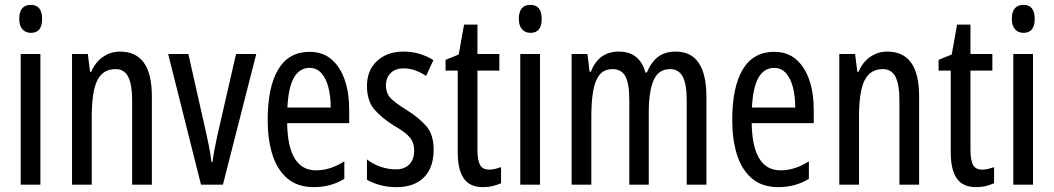

<svg xmlns="http://www.w3.org/2000/svg" viewBox="-20 -759 4330 789"><path d="M107 -739Q153 -739 153 -681Q153 -624 107 -624Q85 -624 72 -639Q59 -654 59 -681Q59 -739 107 -739ZM146 -537V0H65V-537Z M473 -547Q604 -547 604 -364V0H523V-348Q523 -411 507 -443Q491 -475 455 -475Q403 -475 380 -429Q357 -383 357 -279V0H276V-537H341L350 -464H355Q372 -504 403.5 -525.5Q435 -547 473 -547Z M806 0 671 -537H754L826 -218Q833 -188 839 -157Q845 -126 849 -93H853Q855 -110 860 -137Q865 -164 872 -197L950 -537H1033L896 0Z M1252 -546Q1307 -546 1343 -514.5Q1379 -483 1397 -429.5Q1415 -376 1415 -309V-253H1160Q1163 -59 1279 -59Q1308 -59 1336.5 -68Q1365 -77 1395 -96V-24Q1339 10 1270 10Q1202 10 1160 -26.5Q1118 -63 1099 -125Q1080 -187 1080 -265Q1080 -402 1123.5 -474Q1167 -546 1252 -546ZM1252 -480Q1211 -480 1188 -440Q1165 -400 1161 -317H1339Q1339 -361 1330 -398Q1321 -435 1301.5 -457.5Q1282 -480 1252 -480Z M1762 -144Q1762 -70 1722 -30Q1682 10 1610 10Q1573 10 1542 1.5Q1511 -7 1488 -20V-104Q1510 -86 1542 -74.5Q1574 -63 1607 -63Q1642 -63 1662 -83.5Q1682 -104 1682 -141Q1682 -173 1663.5 -195Q1645 -217 1600 -242Q1550 -273 1519 -308.5Q1488 -344 1488 -406Q1488 -470 1529.5 -508.5Q1571 -547 1638 -547Q1705 -547 1761 -512L1731 -447Q1710 -461 1687 -469.5Q1664 -478 1639 -478Q1605 -478 1585.5 -459Q1566 -440 1566 -408Q1566 -376 1585 -356Q1604 -336 1651 -307Q1701 -276 1731.5 -241Q1762 -206 1762 -144Z M1991 -62Q2003 -62 2015 -65Q2027 -68 2039 -72V-6Q2023 1 2005 5.5Q1987 10 1964 10Q1911 10 1886 -25.5Q1861 -61 1861 -133V-469H1811V-513L1865 -535L1887 -658H1942V-537H2032V-469H1942V-143Q1942 -103 1952 -82.5Q1962 -62 1991 -62Z M2160 -739Q2206 -739 2206 -681Q2206 -624 2160 -624Q2138 -624 2125 -639Q2112 -654 2112 -681Q2112 -739 2160 -739ZM2199 -537V0H2118V-537Z M2757 -547Q2883 -547 2883 -360V0H2802V-345Q2802 -415 2785 -445Q2768 -475 2734 -475Q2686 -475 2666 -429.5Q2646 -384 2646 -296V0H2566V-348Q2566 -417 2549.5 -446Q2533 -475 2498 -475Q2462 -475 2443 -450.5Q2424 -426 2417 -382Q2410 -338 2410 -281V0H2329V-537H2394L2403 -464H2408Q2440 -547 2523 -547Q2569 -547 2596 -523Q2623 -499 2632 -461H2638Q2657 -505 2685 -526Q2713 -547 2757 -547Z M3161 -546Q3216 -546 3252 -514.5Q3288 -483 3306 -429.5Q3324 -376 3324 -309V-253H3069Q3072 -59 3188 -59Q3217 -59 3245.5 -68Q3274 -77 3304 -96V-24Q3248 10 3179 10Q3111 10 3069 -26.5Q3027 -63 3008 -125Q2989 -187 2989 -265Q2989 -402 3032.5 -474Q3076 -546 3161 -546ZM3161 -480Q3120 -480 3097 -440Q3074 -400 3070 -317H3248Q3248 -361 3239 -398Q3230 -435 3210.5 -457.5Q3191 -480 3161 -480Z M3626 -547Q3757 -547 3757 -364V0H3676V-348Q3676 -411 3660 -443Q3644 -475 3608 -475Q3556 -475 3533 -429Q3510 -383 3510 -279V0H3429V-537H3494L3503 -464H3508Q3525 -504 3556.5 -525.5Q3588 -547 3626 -547Z M4017 -62Q4029 -62 4041 -65Q4053 -68 4065 -72V-6Q4049 1 4031 5.5Q4013 10 3990 10Q3937 10 3912 -25.5Q3887 -61 3887 -133V-469H3837V-513L3891 -535L3913 -658H3968V-537H4058V-469H3968V-143Q3968 -103 3978 -82.5Q3988 -62 4017 -62Z M4186 -739Q4232 -739 4232 -681Q4232 -624 4186 -624Q4164 -624 4151 -639Q4138 -654 4138 -681Q4138 -739 4186 -739ZM4225 -537V0H4144V-537Z"/></svg>

Font: Noto Sans Sinhala ExtraCondensed
Style: Regular
Weight: 400
Width: 2
Designer: Jelle Bosma - Monotype Design Team
Foundry: Monotype Imaging Inc.
Version: Version 2.006; ttfautohint (v1.8.4.7-5d5b)